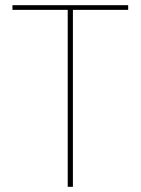

<svg xmlns="http://www.w3.org/2000/svg" viewBox="-20 -720 543 740"><path d="M241 0V-682H28V-700H474V-682H261V0Z"/></svg>

Font: DM Sans 10pt Thin
Style: Regular
Weight: 250
Version: Version 4.004;gftools[0.9.30]